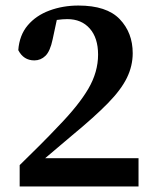

<svg xmlns="http://www.w3.org/2000/svg" viewBox="-20 -673 560 693"><path d="M51 0V-77Q88 -113 124 -149Q160 -185 191 -218Q264 -293 299 -353Q334 -413 334 -476Q334 -536 304 -570Q274 -604 223 -604Q206 -604 185 -601L170 -531Q161 -488 144 -471.5Q127 -455 104 -455Q65 -455 46 -492Q50 -546 80 -581.5Q110 -617 158.5 -635Q207 -653 263 -653Q365 -653 412 -604Q459 -555 459 -481Q459 -435 438 -392Q417 -349 369 -300Q321 -251 241 -185Q221 -168 195.5 -146.5Q170 -125 143 -102H480V0Z"/></svg>

Font: Source Serif Pro SemiBold
Style: Regular
Weight: 600
Designer: Frank Grießhammer
Foundry: Adobe Systems Incorporated
Version: Version 3.001;hotconv 1.0.111;makeotfexe 2.5.65597